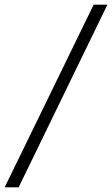

<svg xmlns="http://www.w3.org/2000/svg" viewBox="-75 -755 481 824"><path d="M-55 49 327 -735H386L5 49Z"/></svg>

Font: Archivo Expanded ExtraLight
Style: Italic
Weight: 250
Width: 7
Italic angle: -10°
Designer: Hector Gatti
Foundry: Omnibus-Type
Version: Version 2.001